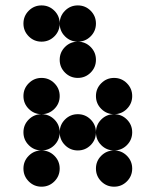

<svg xmlns="http://www.w3.org/2000/svg" viewBox="-20 -704 587 724"><path d="M205.1 -615.2Q205.1 -586.9 185.1 -566.9Q165 -546.9 136.7 -546.9Q108.4 -546.9 88.4 -566.9Q68.4 -586.9 68.4 -615.2Q68.4 -643.6 88.4 -663.6Q108.4 -683.6 136.7 -683.6Q165 -683.6 185.1 -663.6Q205.1 -643.6 205.1 -615.2ZM341.8 -615.2Q341.8 -586.9 321.8 -566.9Q301.8 -546.9 273.4 -546.9Q245.1 -546.9 225.1 -566.9Q205.1 -586.9 205.1 -615.2Q205.1 -643.6 225.1 -663.6Q245.1 -683.6 273.4 -683.6Q301.8 -683.6 321.8 -663.6Q341.8 -643.6 341.8 -615.2ZM341.8 -478.5Q341.8 -450.2 321.8 -430.2Q301.8 -410.2 273.4 -410.2Q245.1 -410.2 225.1 -430.2Q205.1 -450.2 205.1 -478.5Q205.1 -506.8 225.1 -526.9Q245.1 -546.9 273.4 -546.9Q301.8 -546.9 321.8 -526.9Q341.8 -506.8 341.8 -478.5ZM205.1 -341.8Q205.1 -313.5 185.1 -293.5Q165 -273.4 136.7 -273.4Q108.4 -273.4 88.4 -293.5Q68.4 -313.5 68.4 -341.8Q68.4 -370.1 88.4 -390.1Q108.4 -410.2 136.7 -410.2Q165 -410.2 185.1 -390.1Q205.1 -370.1 205.1 -341.8ZM478.5 -341.8Q478.5 -313.5 458.5 -293.5Q438.5 -273.4 410.2 -273.4Q381.8 -273.4 361.8 -293.5Q341.8 -313.5 341.8 -341.8Q341.8 -370.1 361.8 -390.1Q381.8 -410.2 410.2 -410.2Q438.5 -410.2 458.5 -390.1Q478.5 -370.1 478.5 -341.8ZM205.1 -205.1Q205.1 -176.8 185.1 -156.7Q165 -136.7 136.7 -136.7Q108.4 -136.7 88.4 -156.7Q68.4 -176.8 68.4 -205.1Q68.4 -233.4 88.4 -253.4Q108.4 -273.4 136.7 -273.4Q165 -273.4 185.1 -253.4Q205.1 -233.4 205.1 -205.1ZM341.8 -205.1Q341.8 -176.8 321.8 -156.7Q301.8 -136.7 273.4 -136.7Q245.1 -136.7 225.1 -156.7Q205.1 -176.8 205.1 -205.1Q205.1 -233.4 225.1 -253.4Q245.1 -273.4 273.4 -273.4Q301.8 -273.4 321.8 -253.4Q341.8 -233.4 341.8 -205.1ZM478.5 -205.1Q478.5 -176.8 458.5 -156.7Q438.5 -136.7 410.2 -136.7Q381.8 -136.7 361.8 -156.7Q341.8 -176.8 341.8 -205.1Q341.8 -233.4 361.8 -253.4Q381.8 -273.4 410.2 -273.4Q438.5 -273.4 458.5 -253.4Q478.5 -233.4 478.5 -205.1ZM205.1 -68.4Q205.1 -40 185.1 -20Q165 0 136.7 0Q108.4 0 88.4 -20Q68.4 -40 68.4 -68.4Q68.4 -96.7 88.4 -116.7Q108.4 -136.7 136.7 -136.7Q165 -136.7 185.1 -116.7Q205.1 -96.7 205.1 -68.4ZM478.5 -68.4Q478.5 -40 458.5 -20Q438.5 0 410.2 0Q381.8 0 361.8 -20Q341.8 -40 341.8 -68.4Q341.8 -96.7 361.8 -116.7Q381.8 -136.7 410.2 -136.7Q438.5 -136.7 458.5 -116.7Q478.5 -96.7 478.5 -68.4Z"/></svg>

Font: DatDot
Style: Bold
Weight: 700
Designer: GGBot
Version: 1.00